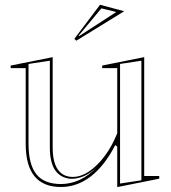

<svg xmlns="http://www.w3.org/2000/svg" viewBox="-20 -748 696 783"><path d="M228.2 14.6Q156.7 14.6 120.8 -29.2Q84.8 -73 84.8 -161.6V-470.1H23.5V-480.7L194.8 -515V-146.4Q194.8 -86.5 216 -56.5Q237.1 -26.5 276.8 -26.5Q310.2 -26.5 344.2 -49.6Q378.2 -72.7 408.1 -113.2Q437.9 -153.7 458.1 -204.8V-470.1H396.8V-480.7L568.1 -515V-30.3H629.4V-19.3L458.1 15V-149.6L450.1 -156.4Q406.1 -71.4 350.2 -28.4Q294.3 14.6 228.2 14.6ZM556.6 -500.5 469.6 -487.2V0.5L556.6 -12.8ZM183.3 -500.5 96.3 -487.2V-162.1Q96.3 -77.2 128.4 -37.3Q160.5 2.5 228.2 2.5Q268.1 2.5 305.2 -14.6Q342.3 -31.7 377.1 -68.3Q350.1 -41.6 321.8 -29.6Q293.6 -17.6 266.4 -18.9Q224.6 -23.7 203.9 -55.5Q183.3 -87.3 183.3 -146.9ZM291.3 -582.1 283 -589.5 387.9 -728.4 486.5 -702.2ZM300.2 -602.1 302.7 -600.8 454.2 -699.1 393.4 -713.9Z"/></svg>

Font: Kalnia Glaze Thin
Style: Regular
Weight: 100
Version: Version 1.110